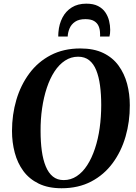

<svg xmlns="http://www.w3.org/2000/svg" viewBox="-20 -1017 745 1048"><path d="M316 10.5Q243 10.5 191.2 -14.8Q139.5 -40 107.5 -83.5Q75.5 -127 60.5 -183.5Q45.5 -240 45.5 -302Q45.5 -391 69.2 -471.8Q93 -552.5 140 -616Q187 -679.5 257 -716Q327 -752.5 418.5 -752.5Q492.5 -752.5 544 -727.5Q595.5 -702.5 627.2 -658.8Q659 -615 673.8 -559.5Q688.5 -504 688.5 -443Q689 -353.5 665.5 -272Q642 -190.5 595 -126.8Q548 -63 478 -26.2Q408 10.5 316 10.5ZM327.5 -34Q366.5 -34 399 -55.5Q431.5 -77 456.2 -115.5Q481 -154 498.2 -205.8Q515.5 -257.5 524 -318Q532.5 -378.5 532.5 -444Q532.5 -502 526 -550.2Q519.5 -598.5 505.2 -633.8Q491 -669 466.8 -688.2Q442.5 -707.5 406.5 -707.5Q367.5 -707.5 335 -686.2Q302.5 -665 277.5 -626.8Q252.5 -588.5 235.5 -537.2Q218.5 -486 209.8 -426Q201 -366 201.5 -301Q201.5 -242.5 208.2 -193.5Q215 -144.5 229.8 -108.8Q244.5 -73 268.5 -53.5Q292.5 -34 327.5 -34ZM451 -997Q490 -997 515.2 -984Q540.5 -971 555 -949.5Q569.5 -928 575.5 -903Q581.5 -878 581.5 -854Q581.5 -843.5 580.5 -834.2Q579.5 -825 577.5 -817.5H526Q526.5 -821.5 526.5 -826.2Q526.5 -831 526 -837Q525.5 -858 518 -875Q510.5 -892 493.5 -902.2Q476.5 -912.5 446 -912.5Q410.5 -912.5 389.8 -898.2Q369 -884 359.8 -862.2Q350.5 -840.5 349.5 -817.5H298Q298 -824 298.2 -829.8Q298.5 -835.5 299 -842Q302.5 -885.5 320.8 -920.8Q339 -956 371.8 -976.5Q404.5 -997 451 -997Z"/></svg>

Font: Merriweather 72pt
Style: Bold Italic
Weight: 700
Italic angle: -7.8°
Version: Version 2.101